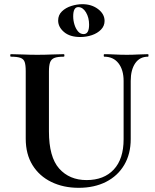

<svg xmlns="http://www.w3.org/2000/svg" viewBox="-20 -884 743 918"><path d="M571 -497Q571 -550 546.5 -581.5Q522 -613 478 -613Q476 -613 476 -619Q476 -625 478 -625Q503 -625 529.5 -623.5Q556 -622 587 -622Q614 -622 640 -623.5Q666 -625 688 -625Q690 -625 690 -619Q690 -613 688 -613Q648 -613 626.5 -581.5Q605 -550 605 -497V-219Q605 -148 574 -95.5Q543 -43 487 -14.5Q431 14 356 14Q283 14 225.5 -14Q168 -42 135.5 -94.5Q103 -147 103 -221V-544Q103 -573 98 -587.5Q93 -602 77.5 -607.5Q62 -613 32 -613Q29 -613 29 -619Q29 -625 32 -625Q58 -625 90 -623.5Q122 -622 158 -622Q196 -622 228 -623.5Q260 -625 285 -625Q288 -625 288 -619Q288 -613 285 -613Q255 -613 240 -607Q225 -601 219.5 -586Q214 -571 214 -542V-256Q214 -133 263 -78Q312 -23 394 -23Q477 -23 524 -73.5Q571 -124 571 -218ZM364 -707Q314 -707 286 -731Q258 -755 258 -786Q258 -812 276 -829.5Q294 -847 321 -855.5Q348 -864 374 -864Q418 -864 449 -840.5Q480 -817 480 -784Q480 -760 463 -742.5Q446 -725 419.5 -716Q393 -707 364 -707ZM380 -721Q406 -721 406 -766Q406 -800 391 -825Q376 -850 354 -850Q330 -850 330 -806Q330 -786 336 -766.5Q342 -747 353 -734Q364 -721 380 -721Z"/></svg>

Font: Cormorant Light
Style: Bold
Weight: 700
Version: Version 4.000